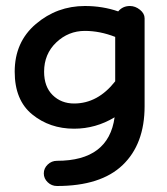

<svg xmlns="http://www.w3.org/2000/svg" viewBox="-20 -435 558 640"><path d="M227 -6Q146 -6 87.5 -53.5Q29 -101 29 -196Q29 -295 99.5 -355Q170 -415 263 -415Q322 -415 374 -397Q389 -415 413 -415Q431 -415 446.5 -402.5Q462 -390 462 -374V-81Q462 45 389 115Q316 185 170 185Q152 185 139 172.5Q126 160 126 143Q126 126 139 113.5Q152 101 170 101Q342 101 362 -44Q299 -6 227 -6ZM227 -90Q306 -90 364 -164V-312Q313 -332 263 -332Q208 -332 167.5 -293.5Q127 -255 127 -196Q127 -146 155.5 -118Q184 -90 227 -90Z"/></svg>

Font: Hoogli
Style: Bold
Weight: 700
Designer: Anand Singh Naorem
Foundry: Brand New Type
Version: Version 1.00 b007